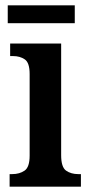

<svg xmlns="http://www.w3.org/2000/svg" viewBox="-20 -699 337 719"><path d="M16 0V-47H26Q53 -47 72 -60Q91 -73 91 -116V-422Q91 -464 73 -476.5Q55 -489 29 -489H18V-536H209V-118Q209 -73 227.5 -60Q246 -47 273 -47H283V0ZM9 -612V-679H260V-612Z"/></svg>

Font: Noto Serif Thai Condensed SemiBold
Style: Regular
Weight: 600
Width: 3
Designer: Monotype Design Team
Foundry: Monotype Imaging Inc.
Version: Version 2.002; ttfautohint (v1.8.4.7-5d5b)